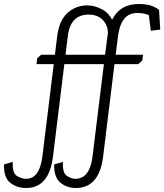

<svg xmlns="http://www.w3.org/2000/svg" viewBox="-156 -718 822 961"><path d="M538 -698Q569 -698 592.5 -692Q616 -686 640 -669L646 -570L599 -564L589 -642Q575 -649 559 -651Q543 -653 530 -653Q448 -653 434 -532L423 -444H560L556 -415L536 -397H417L360 67Q340 223 224 223Q179 223 146.5 196.5Q114 170 115 105L159 92Q156 148 179 162.5Q202 177 221 177Q293 177 307 66L364 -397H166L109 67Q89 223 -25 223Q-72 223 -105 196.5Q-138 170 -136 105L-92 92Q-95 148 -71.5 162.5Q-48 177 -26 177Q42 177 56 66L113 -397H27L30 -426L50 -444H119L130 -535Q140 -616 182 -653.5Q224 -691 281 -691Q317 -691 352.5 -672.5Q388 -654 405 -619Q445 -698 538 -698ZM183 -534 172 -444H370L381 -530L384 -551Q384 -593 357.5 -619Q331 -645 288 -645Q195 -645 183 -534Z"/></svg>

Font: Zilla Slab Light
Style: Italic
Weight: 300
Italic angle: -6°
Designer: Typotheque.com
Foundry: Typotheque type foundry
Version: Version 1.1; 2017; ttfautohint (v1.6)